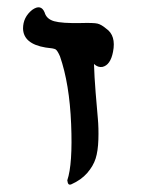

<svg xmlns="http://www.w3.org/2000/svg" viewBox="-20 -749 391 525"><path d="M164 -256Q179 -300 174.5 -410Q170 -520 144 -595Q137 -611 132 -614Q127 -617 105 -619Q44 -629 43 -671Q43 -702 68 -722Q92 -739 102 -715Q107 -697 128 -691Q149 -685 201 -686Q236 -687 246.5 -684.5Q257 -682 270 -671Q298 -652 289 -607Q282 -571 260 -566Q248 -564 237 -574Q238 -540 241.5 -496Q245 -452 247.5 -425.5Q250 -399 249 -367.5Q248 -336 241.5 -315.5Q235 -295 218.5 -276Q202 -257 175 -245Q170 -243 167.5 -245.5Q165 -248 164 -256Z"/></svg>

Font: Noam
Style: Regular
Weight: 400
Version: Version 1.1